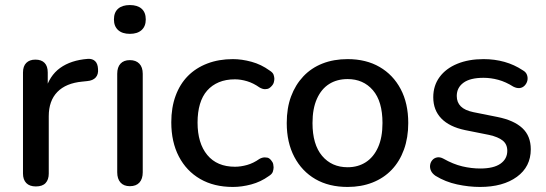

<svg xmlns="http://www.w3.org/2000/svg" viewBox="-20 -731 2162 760"><path d="M122 7Q97 7 84 -6.5Q71 -20 71 -44V-444Q71 -469 84 -482Q97 -495 120 -495Q144 -495 156.5 -482Q169 -469 169 -444V-371H159Q175 -431 218 -462Q261 -493 328 -498Q346 -499 356.5 -489Q367 -479 368 -458Q370 -437 359 -424.5Q348 -412 325 -410L306 -408Q241 -402 207 -367Q173 -332 173 -271V-44Q173 -20 160.5 -6.5Q148 7 122 7Z M494 6Q470 6 457 -8.5Q444 -23 444 -49V-439Q444 -465 457 -479Q470 -493 494 -493Q518 -493 531.5 -479Q545 -465 545 -439V-49Q545 -23 532 -8.5Q519 6 494 6ZM494 -597Q464 -597 447.5 -612Q431 -627 431 -654Q431 -682 447.5 -696.5Q464 -711 494 -711Q524 -711 540.5 -696.5Q557 -682 557 -654Q557 -627 540.5 -612Q524 -597 494 -597Z M902 9Q827 9 772.5 -22.5Q718 -54 688 -111.5Q658 -169 658 -247Q658 -305 675 -351.5Q692 -398 723.5 -430Q755 -462 800.5 -479.5Q846 -497 902 -497Q937 -497 975.5 -486.5Q1014 -476 1047 -452Q1060 -444 1063 -435Q1066 -426 1066 -419Q1066 -414 1064 -405.5Q1062 -397 1053.5 -388.5Q1045 -380 1038 -379Q1031 -378 1029 -378Q1019 -378 1007 -385Q983 -402 958 -409.5Q933 -417 910 -417Q874 -417 846.5 -405.5Q819 -394 800 -372.5Q781 -351 771.5 -319Q762 -287 762 -246Q762 -164 800.5 -117.5Q839 -71 910 -71Q933 -71 958 -78Q983 -85 1007 -102Q1018 -108 1028 -108Q1031 -108 1038 -107Q1045 -106 1052.5 -97.5Q1060 -89 1061.5 -81Q1063 -73 1063 -69Q1063 -61 1060 -51.5Q1057 -42 1044 -34Q1012 -11 974.5 -1Q937 9 902 9Z M1356 9Q1282 9 1228.5 -22Q1175 -53 1145 -110Q1115 -167 1115 -244Q1115 -303 1132 -349Q1149 -395 1180.5 -428.5Q1212 -462 1256.5 -479.5Q1301 -497 1356 -497Q1429 -497 1482.5 -466Q1536 -435 1566 -378.5Q1596 -322 1596 -244Q1596 -186 1579 -139Q1562 -92 1530.5 -59Q1499 -26 1454.5 -8.5Q1410 9 1356 9ZM1356 -69Q1397 -69 1428 -89Q1459 -109 1476.5 -148Q1494 -187 1494 -244Q1494 -330 1456 -374Q1418 -418 1356 -418Q1314 -418 1283 -398.5Q1252 -379 1234.5 -340Q1217 -301 1217 -244Q1217 -159 1255 -114Q1293 -69 1356 -69Z M1880 9Q1836 9 1789.5 -1Q1743 -11 1704 -35Q1691 -44 1686 -55Q1681 -66 1682.5 -77.5Q1684 -89 1691.5 -97.5Q1699 -106 1710.5 -108Q1722 -110 1735 -103Q1774 -81 1810 -72.5Q1846 -64 1881 -64Q1934 -64 1961 -83Q1988 -102 1988 -134Q1988 -160 1970 -174.5Q1952 -189 1916 -197L1821 -216Q1759 -229 1727 -262Q1695 -295 1695 -346Q1695 -392 1720 -426Q1745 -460 1790 -478.5Q1835 -497 1894 -497Q1938 -497 1977 -486Q2016 -475 2049 -453Q2062 -446 2066 -434.5Q2070 -423 2067.5 -412Q2065 -401 2057 -392.5Q2049 -384 2037.5 -382.5Q2026 -381 2012 -388Q1982 -407 1952.5 -415Q1923 -423 1894 -423Q1841 -423 1814.5 -403.5Q1788 -384 1788 -351Q1788 -326 1804 -310Q1820 -294 1854 -287L1949 -268Q2014 -255 2047.5 -224Q2081 -193 2081 -140Q2081 -71 2026 -31Q1971 9 1880 9Z"/></svg>

Font: Nunito SemiBold
Style: Regular
Weight: 600
Designer: Vernon Adams
Foundry: Vernon Adams
Version: Version 3.602